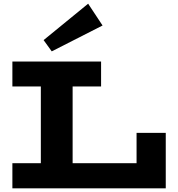

<svg xmlns="http://www.w3.org/2000/svg" viewBox="-20 -1019 964 1039"><path d="M47 0V-136H719V-300H877V0ZM201 -75V-599H373V-75ZM47 -551V-686H527V-551ZM260 -741 216 -802 457 -999 535 -881Z"/></svg>

Font: BioRhyme SemiExpanded ExtraBold
Style: Regular
Weight: 800
Width: 6
Designer: Aoife Mooney
Foundry: Aoife Mooney Type
Version: Version 1.600;gftools[0.9.33]